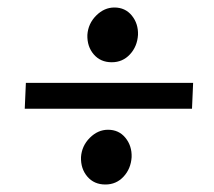

<svg xmlns="http://www.w3.org/2000/svg" viewBox="-20 -617 570 512"><path d="M268 -271Q297 -271 314.5 -249.5Q332 -228 331 -198Q329 -167 309.5 -146Q290 -125 261 -125Q231 -125 213 -146Q195 -167 196 -198Q198 -228 219.5 -249.5Q241 -271 268 -271ZM285 -597Q314 -597 331.5 -575.5Q349 -554 348 -524Q346 -493 326.5 -472Q307 -451 278 -451Q248 -451 230 -472Q212 -493 213 -524Q215 -554 236.5 -575.5Q258 -597 285 -597ZM49 -396H495L492 -327H46Z"/></svg>

Font: Lora SemiBold
Style: Italic
Weight: 600
Italic angle: -3°
Designer: Olga Karpushina, Alexei Vanyashin (Cyrillic)
Foundry: Cyreal
Version: Version 3.011; ttfautohint (v1.8.4.7-5d5b)